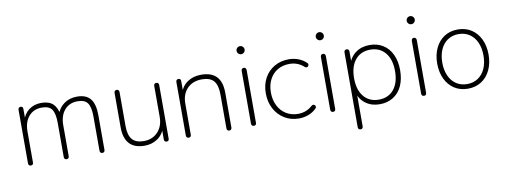

<svg xmlns="http://www.w3.org/2000/svg" viewBox="-67 -1041 4210 1597"><g transform="rotate(-10 2038.5 -242.0)"><path d="M97 -16V-468Q97 -478 102.5 -484Q108 -490 118 -490Q128 -490 133 -484.5Q138 -479 138 -468V-366H127Q145 -427 188 -459.5Q231 -492 292 -492Q356 -492 390 -461Q424 -430 435 -365H420Q436 -423 482.5 -457.5Q529 -492 594 -492Q672 -492 707.5 -447Q743 -402 743 -308V-16Q743 -6 737.5 0Q732 6 722 6Q712 6 706.5 0Q701 -6 701 -16V-304Q701 -383 677.5 -418Q654 -453 592 -453Q523 -453 482 -405.5Q441 -358 441 -278V-16Q441 -6 435.5 0Q430 6 420 6Q410 6 404.5 0Q399 -6 399 -16V-304Q399 -383 375.5 -418Q352 -453 290 -453Q221 -453 180 -405.5Q139 -358 139 -278V-16Q139 -5 133.5 0.5Q128 6 118 6Q108 6 102.5 0Q97 -6 97 -16Z M908 -177V-468Q908 -478 913.5 -484Q919 -490 929 -490Q939 -490 944.5 -484Q950 -478 950 -468V-181Q950 -104 981 -67.5Q1012 -31 1079 -31Q1152 -31 1197.5 -79.5Q1243 -128 1243 -207V-468Q1243 -478 1248.5 -484Q1254 -490 1264 -490Q1274 -490 1279.5 -484Q1285 -478 1285 -468V-16Q1285 -5 1280 0.5Q1275 6 1265 6Q1255 6 1249.5 0Q1244 -6 1244 -16V-121H1256Q1238 -59 1190.5 -25.5Q1143 8 1079 8Q993 8 950.5 -39Q908 -86 908 -177Z M1430 -16V-468Q1430 -478 1435.5 -484Q1441 -490 1451 -490Q1461 -490 1466 -484.5Q1471 -479 1471 -468V-366H1460Q1479 -427 1527.5 -459.5Q1576 -492 1642 -492Q1729 -492 1772 -446.5Q1815 -401 1815 -308V-16Q1815 -6 1809.5 0Q1804 6 1794 6Q1784 6 1778.5 0Q1773 -6 1773 -16V-304Q1773 -381 1742 -417Q1711 -453 1642 -453Q1565 -453 1518.5 -405.5Q1472 -358 1472 -278V-16Q1472 -5 1466.5 0.5Q1461 6 1451 6Q1441 6 1435.5 0Q1430 -6 1430 -16Z M1981 -19V-463Q1981 -474 1986.5 -480.5Q1992 -487 2002 -487Q2012 -487 2017.5 -480.5Q2023 -474 2023 -463V-19Q2023 -8 2017.5 -2.5Q2012 3 2002 3Q1992 3 1986.5 -3Q1981 -9 1981 -19ZM1968 -636Q1968 -650 1978 -660Q1988 -670 2002 -670Q2016 -670 2026 -660Q2036 -650 2036 -636Q2036 -622 2026 -612Q2016 -602 2002 -602Q1988 -602 1978 -612Q1968 -622 1968 -636Z M2146 -246Q2146 -318 2176.5 -374Q2207 -430 2261 -461Q2315 -492 2383 -492Q2424 -492 2463 -477.5Q2502 -463 2531 -434Q2539 -426 2536 -415Q2533 -404 2522.5 -401Q2512 -398 2501 -408Q2451 -453 2382 -453Q2325 -453 2281.5 -427.5Q2238 -402 2213.5 -355Q2189 -308 2189 -245Q2189 -182 2213.5 -133.5Q2238 -85 2282 -58Q2326 -31 2382 -31Q2414 -31 2444 -41.5Q2474 -52 2501 -76Q2512 -86 2522.5 -83Q2533 -80 2536 -69Q2539 -58 2531 -50Q2502 -21 2463 -6.5Q2424 8 2383 8Q2315 8 2261 -25Q2207 -58 2176.5 -115.5Q2146 -173 2146 -246Z M2650 -19V-463Q2650 -474 2655.5 -480.5Q2661 -487 2671 -487Q2681 -487 2686.5 -480.5Q2692 -474 2692 -463V-19Q2692 -8 2686.5 -2.5Q2681 3 2671 3Q2661 3 2655.5 -3Q2650 -9 2650 -19ZM2637 -636Q2637 -650 2647 -660Q2657 -670 2671 -670Q2685 -670 2695 -660Q2705 -650 2705 -636Q2705 -622 2695 -612Q2685 -602 2671 -602Q2657 -602 2647 -612Q2637 -622 2637 -636Z M2850 164V-468Q2850 -478 2855.5 -484Q2861 -490 2871 -490Q2881 -490 2886.5 -484Q2892 -478 2892 -468V-358H2881Q2898 -420 2947 -456Q2996 -492 3065 -492Q3130 -492 3178.5 -461.5Q3227 -431 3253.5 -374.5Q3280 -318 3280 -242Q3280 -166 3254 -109.5Q3228 -53 3179 -22.5Q3130 8 3065 8Q2996 8 2947 -28Q2898 -64 2881 -126H2892V164Q2892 174 2886.5 180Q2881 186 2871 186Q2861 186 2855.5 180Q2850 174 2850 164ZM3237 -242Q3237 -341 3190.5 -397Q3144 -453 3064 -453Q2984 -453 2937.5 -397Q2891 -341 2891 -242Q2891 -143 2937.5 -87Q2984 -31 3064 -31Q3144 -31 3190.5 -87Q3237 -143 3237 -242Z M3418 -19V-463Q3418 -474 3423.5 -480.5Q3429 -487 3439 -487Q3449 -487 3454.5 -480.5Q3460 -474 3460 -463V-19Q3460 -8 3454.5 -2.5Q3449 3 3439 3Q3429 3 3423.5 -3Q3418 -9 3418 -19ZM3405 -636Q3405 -650 3415 -660Q3425 -670 3439 -670Q3453 -670 3463 -660Q3473 -650 3473 -636Q3473 -622 3463 -612Q3453 -602 3439 -602Q3425 -602 3415 -612Q3405 -622 3405 -636Z M3593 -242Q3593 -315 3620 -372Q3647 -429 3696 -460.5Q3745 -492 3810 -492Q3875 -492 3924 -460.5Q3973 -429 4000 -372Q4027 -315 4027 -242Q4027 -169 4000 -112Q3973 -55 3924 -23.5Q3875 8 3810 8Q3745 8 3696 -23.5Q3647 -55 3620 -112Q3593 -169 3593 -242ZM3984 -242Q3984 -305 3962.5 -353Q3941 -401 3901.5 -427Q3862 -453 3810 -453Q3758 -453 3718.5 -427Q3679 -401 3657.5 -353Q3636 -305 3636 -242Q3636 -179 3657.5 -131Q3679 -83 3718.5 -57Q3758 -31 3810 -31Q3862 -31 3901.5 -57Q3941 -83 3962.5 -131Q3984 -179 3984 -242Z"/></g></svg>

Font: SN Pro Thin
Style: Regular
Weight: 200
Designer: Tobias Whetton
Foundry: Supernotes
Version: Version 1.003;Glyphs 3.3 (3324)